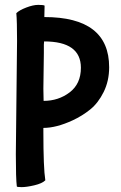

<svg xmlns="http://www.w3.org/2000/svg" viewBox="-20 -508 498 788"><path d="M163 -485 162 -438Q428 -438 428 -232Q428 -176 405.5 -130.5Q383 -85 350 -58.5Q317 -32 278 -14Q211 17 158 17V32Q158 182 166 232Q153 245 121 252.5Q89 260 69 260Q49 260 49 257Q45 225 45 125L50 -340Q50 -422 47 -454Q59 -466 87.5 -477Q116 -488 137 -488Q158 -488 163 -485ZM158 -144 159 -94Q220 -94 266 -129Q312 -164 312 -230Q312 -338 161 -338L160 -325Q160 -312 160 -291Z"/></svg>

Font: Bubblegum Sans
Style: Regular
Weight: 400
Designer: Angel Koziupa and Alejandro Paul
Foundry: Angel Koziupa and Alejandro Paul
Version: Version 1.001